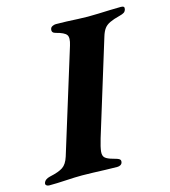

<svg xmlns="http://www.w3.org/2000/svg" viewBox="-143 -736 724 820"><g transform="rotate(-15 219.5 -326.0)"><path d="M-26.3 3.4Q-33.4 3.4 -38.2 -0.4Q-43 -4.1 -41.3 -10.9Q-36.4 -27 -13.5 -32.2Q26.8 -40.8 45.1 -53.2Q63.5 -65.5 73.5 -97.2L213.9 -550.8Q224.1 -583.4 215 -596.3Q205.9 -609.3 168.8 -618.7Q159.6 -620.9 155.9 -626.3Q152.2 -631.7 154.7 -640.4Q156.3 -647.2 164.1 -650.9Q171.8 -654.6 178.9 -654.6Q201.5 -654.6 226.5 -653.6Q251.5 -652.6 275.5 -651.3Q299.5 -650 319.7 -650Q339.7 -650 365.5 -650.9Q391.3 -651.8 418.2 -652.8Q445.1 -653.8 466.8 -653.8Q484.3 -653.8 480.2 -639.5Q477.7 -630.1 471 -625.9Q464.3 -621.7 452.2 -618.7Q423.3 -611.4 406.6 -603.4Q389.9 -595.4 381 -583.1Q372 -570.7 365.8 -550L237.7 -134.1Q226.6 -97.1 224.8 -78Q223.1 -58.9 233.4 -50.5Q243.7 -42.1 265.7 -36.3Q287.3 -30.8 293.5 -26Q299.7 -21.2 297.3 -11.7Q295.6 -4.9 289.5 -1.2Q283.4 2.5 274.6 2.5Q252.9 2.5 224.2 1.4Q195.5 0.4 167.9 -0.6Q140.3 -1.6 119.9 -1.6Q89.2 -1.6 48.4 0.9Q7.6 3.4 -26.3 3.4Z"/></g></svg>

Font: EB Garamond
Style: Italic
Weight: 400
Italic angle: -17.2°
Designer: Georg Duffner and Octavio Pardo
Foundry: Georg Duffner
Version: Version 1.001